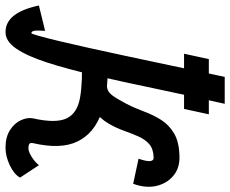

<svg xmlns="http://www.w3.org/2000/svg" viewBox="-142 -750 854 713"><g transform="rotate(90 285.5 -393.0)"><path d="M128 -649 148 -741H353L333 -649ZM48 14Q11 14 -13.5 -17Q-38 -48 -51 -110L43 -133Q41 -103 43 -92.5Q45 -82 52 -82Q54 -82 62 -110.5Q70 -139 81.5 -187Q93 -235 106.5 -296Q120 -357 134 -422.5Q148 -488 161.5 -551.5Q175 -615 186 -667.5Q197 -720 204.5 -755.5Q212 -791 214 -800H314Q283 -664 257.5 -541.5Q232 -419 208.5 -317.5Q185 -216 161 -141.5Q137 -67 109.5 -26.5Q82 14 48 14ZM477 14Q437 14 411 -3Q385 -20 374.5 -44Q364 -68 368 -88H460Q458 -77 463.5 -74Q469 -71 479 -71Q491 -71 510 -82.5Q529 -94 542 -110L588 -40Q576 -18 542.5 -2Q509 14 477 14ZM368 -88Q387 -172 368.5 -212Q350 -252 292.5 -262.5Q235 -273 137 -269L158 -365Q272 -369 348 -342Q424 -315 454 -253Q484 -191 460 -88ZM137 -271 158 -365Q198 -365 221 -363Q244 -361 257.5 -364Q271 -367 283 -383Q295 -399 314 -435Q330 -466 342.5 -500Q355 -534 373.5 -563.5Q392 -593 424 -612Q456 -631 510 -632Q553 -633 581.5 -609Q610 -585 619 -546Q628 -507 611 -460L518 -480Q529 -513 526.5 -525Q524 -537 513 -536Q481 -535 463.5 -519.5Q446 -504 435 -479Q424 -454 413.5 -424.5Q403 -395 386 -366.5Q369 -338 339.5 -315Q310 -292 261 -279.5Q212 -267 137 -271Z"/></g></svg>

Font: Victor Mono Thin
Style: Italic
Weight: 100
Italic angle: -12°
Monospace: yes
Designer: Rune Bjørnerås
Version: Version 1.561;gftools[0.9.30]